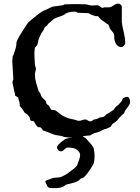

<svg xmlns="http://www.w3.org/2000/svg" viewBox="-20 -729 755 1032"><path d="M52.7 -258.3Q52.7 -259.8 52 -262.7Q51.3 -265.6 50.5 -268.8Q49.8 -272 49.1 -274.7Q48.3 -277.3 48.3 -278.8Q47.4 -282.2 47.4 -284.2Q47.4 -286.1 47.4 -288.1Q47.4 -292 48.3 -294.4Q49.3 -296.9 51.8 -301.8L45.9 -399.4L48.3 -426.8Q49.3 -428.2 50.3 -430.2Q51.3 -431.6 51.8 -432.9Q52.2 -434.1 52.7 -435.1Q57.1 -445.3 59.6 -454.6Q62 -463.9 65.4 -474.1Q67.9 -483.9 67.9 -492.7Q67.9 -503.4 71.8 -510.3Q78.1 -524.9 86.2 -538.3Q94.2 -551.8 106 -569.8Q106.9 -571.3 107.9 -573Q108.9 -574.7 109.9 -576.2Q114.3 -582.5 119.4 -590.3Q124.5 -598.1 125 -599.1Q130.9 -607.9 136.5 -612.3Q142.1 -616.7 149.9 -624Q166.5 -636.7 179.2 -647.5Q191.9 -658.2 209.5 -668.9L221.7 -674.3Q226.1 -675.8 231.4 -678.5Q236.8 -681.2 242.7 -684.1Q248.5 -687 253.9 -689.5Q259.3 -691.9 263.7 -693.4L313.5 -700.2Q315.4 -700.2 319.8 -701.7Q324.2 -703.1 326.2 -705.6Q347.2 -706.1 359.9 -706.5Q372.6 -707 383.8 -707Q398.9 -707 413.6 -706.5Q428.2 -706.1 442.9 -705.6Q452.1 -703.1 458 -701.9Q463.9 -700.7 467.3 -700Q470.7 -699.2 472.2 -699.2Q473.6 -699.2 475.1 -699.2Q481 -699.7 484.6 -700Q488.3 -700.2 491.5 -700.2Q494.6 -700.2 498.5 -700.2Q502.4 -700.2 508.8 -700.2Q514.2 -697.3 520.5 -691.9Q526.9 -686.5 532.2 -686.5Q534.2 -686.5 536.1 -688Q538.1 -689.5 539.1 -689.5H567.9Q574.2 -690.4 579.8 -693.6Q585.4 -696.8 591.1 -700.4Q596.7 -704.1 602.1 -706.8Q607.4 -709.5 614.3 -709.5Q622.6 -709.5 628.7 -704.3Q634.8 -699.2 634.8 -689.5V-608.4Q635.3 -606 636.2 -600.6Q637.2 -595.2 637.2 -592.8Q641.6 -569.3 647.5 -544.7Q653.3 -520 653.3 -496.6Q652.8 -493.7 650.9 -490.2Q648.9 -486.8 646.2 -483.9Q643.6 -481 641.1 -478.8Q638.7 -476.6 637.2 -476.6Q637.2 -475.6 633.8 -475.6Q624 -475.6 616.9 -480Q609.9 -484.4 605 -491.2Q600.1 -498 597.7 -505.9Q595.2 -513.7 594.2 -520.5V-536.6Q593.3 -543.5 591.6 -547.6Q589.8 -551.8 587.4 -554.9Q585 -558.1 581.8 -561.5Q578.6 -564.9 574.7 -570.3Q569.3 -575.7 568.4 -582.3Q567.4 -588.9 563 -595.7Q562 -597.7 558.6 -599.6Q555.2 -601.6 554.2 -601.6L522.9 -624Q522.9 -624.5 520.8 -626.7Q518.6 -628.9 516.1 -631.6Q513.7 -634.3 511.5 -636.7Q509.3 -639.2 508.8 -640.1Q503.4 -643.1 502.9 -643.1Q502 -642.1 496.1 -642.1Q492.7 -642.1 492.7 -643.1Q482.4 -645 472.9 -649.4Q463.4 -653.8 455.6 -658.2L396.5 -660.6Q393.1 -664.6 389.6 -665.5Q386.2 -666.5 381.3 -666.5Q364.7 -666.5 353 -663.6Q341.3 -660.6 331.5 -655.3Q331.1 -654.3 330.6 -653.8Q329.6 -652.8 328.6 -652.8Q321.8 -647.5 313.7 -644.5Q305.7 -641.6 297.4 -638.9Q289.1 -636.2 281 -633.1Q272.9 -629.9 266.1 -624L247.6 -608.4Q247.1 -607.4 242.7 -604.2Q238.3 -601.1 237.8 -599.1Q235.4 -593.8 229.5 -589.1Q223.6 -584.5 221.7 -583.5Q217.8 -578.1 216.1 -572Q214.4 -565.9 212.4 -564.9L201.2 -548.8L187.5 -517.6L181.2 -489.3Q180.7 -488.3 179 -485.8Q177.2 -483.4 175 -480.7Q172.9 -478 170.7 -476.1Q168.5 -474.1 167.5 -474.1Q167.5 -473.6 167 -470.2Q166.5 -466.8 166.3 -462.2Q166 -457.5 165.5 -452.9Q165 -448.2 165 -445.8V-432.6L167.5 -382.8L173.3 -358.9L167.5 -332Q167.5 -308.6 173.8 -285.2Q180.2 -261.7 187.5 -239.7Q188.5 -239.3 196.3 -228L201.2 -214.4Q202.6 -210.4 205.6 -206.8Q208.5 -203.1 212.2 -199.7Q215.8 -196.3 219.2 -193.4Q222.7 -190.4 225.1 -187.5Q227.5 -178.7 228.5 -175.3Q229.5 -171.9 230.5 -170.7Q231.4 -169.4 232.9 -168.7Q234.4 -168 237.8 -164.6Q241.2 -163.1 243.4 -159.9Q245.6 -156.7 247.6 -152.8Q249.5 -148.9 251.5 -145Q253.4 -141.1 256.8 -138.7Q266.1 -137.2 272.7 -137Q279.3 -136.7 284.7 -130.9Q296.4 -121.1 306.6 -114Q316.9 -106.9 327.4 -101.8Q337.9 -96.7 349.6 -93Q361.3 -89.4 376 -86.9L401.4 -79.6Q414.1 -79.6 422.1 -83.3Q430.2 -86.9 438 -86.9Q445.3 -86.9 451.7 -81.8Q458 -76.7 465.8 -76.7Q472.2 -76.7 476.3 -80.8Q480.5 -85 486.8 -86.9Q487.8 -86.9 492.9 -87.9Q498 -88.9 499.5 -89.4Q501.5 -89.4 505.9 -91.8Q510.3 -94.2 512.2 -96.2Q528.8 -98.6 533.4 -100.3Q538.1 -102.1 539.1 -102.1Q539.6 -102.5 541.5 -104.2Q543.5 -106 545.7 -108.2Q547.9 -110.4 549.8 -112.5Q551.8 -114.7 552.7 -115.7Q554.7 -115.7 559.1 -118.2Q563.5 -120.6 568.6 -124Q573.7 -127.4 578.9 -130.9Q584 -134.3 587.4 -136.2Q589.8 -137.7 590.8 -139.9Q591.8 -142.1 594.2 -144.5Q601.6 -154.8 608.9 -159.7Q616.2 -164.6 624.5 -174.8Q626.5 -176.8 630.1 -180.9Q633.8 -185.1 634.8 -187.5Q635.3 -188.5 637 -193.6Q638.7 -198.7 640.6 -199.2Q647 -204.6 652.8 -206.5Q658.7 -208.5 665 -208.5Q668.5 -208.5 671.1 -205.6Q673.8 -202.6 675.5 -198.7Q677.2 -194.8 678.2 -190.2Q679.2 -185.5 679.2 -182.6Q679.2 -172.9 674.8 -165.3Q670.4 -157.7 665 -150.9Q659.7 -144 654.5 -137Q649.4 -129.9 647.5 -120.6Q645.5 -119.1 641.1 -115.5Q636.7 -111.8 632.3 -107.4Q627.9 -103 624 -98.9Q620.1 -94.7 619.1 -92.8Q608.4 -78.6 599.6 -73Q590.8 -67.4 583 -61.5Q579.6 -57.1 577.9 -52.5Q576.2 -47.9 570.3 -45.4Q563.5 -41.5 554.9 -38.3Q546.4 -35.2 536.6 -32.7Q521 -22.9 508.8 -19.5Q496.6 -16.1 483.4 -11.7L463.9 -1Q448.2 0 438.7 1.2Q429.2 2.4 423.8 3.9Q428.2 6.3 433.8 9.3Q439.5 12.2 441.9 15.1Q448.2 22.9 455.6 30.5Q462.9 38.1 469.5 45.9Q476.1 53.7 480.5 61Q484.9 68.4 484.9 75.2Q488.3 91.8 488.3 109.9Q488.3 127.4 484.9 146Q483.9 147.5 482.9 149.4Q481.4 152.3 480.5 155.3Q475.6 164.1 469.7 173.6Q463.9 183.1 457.3 192.4Q450.7 201.7 443.6 210.4Q436.5 219.2 429.2 225.6Q428.2 226.6 421.9 228.3Q415.5 230 414.6 230.5Q413.6 230.5 409.7 234.9Q405.8 239.3 405.3 239.7Q397.9 245.1 389.2 248.5Q380.4 252 370.8 254.6Q361.3 257.3 352.1 259.3Q342.8 261.2 334.5 263.7L330.1 267.6Q317.4 276.9 304 279.5Q290.5 282.2 276.4 282.2H261.7Q254.4 282.2 246.6 280.8Q238.8 279.3 234.9 272.9Q233.4 269.5 229.7 261.5Q226.1 253.4 223.6 248Q223.6 244.6 226.6 242.4Q229.5 240.2 233.6 238.8Q237.8 237.3 241.9 236.3Q246.1 235.4 249 233.9Q249.5 233.4 252 232.4Q254.4 231.4 257.6 230.2Q260.7 229 263.7 228Q266.6 227.1 267.6 227.1Q268.1 227.1 272.2 226.6Q276.4 226.1 281 225.8Q285.6 225.6 290 225.1Q294.4 224.6 295.4 224.6Q302.7 224.1 311.3 220.7Q319.8 217.3 328.1 212.6Q336.4 208 343.8 202.9Q351.1 197.8 356.4 193.4Q360.4 189.9 366.5 185.5Q372.6 181.2 378.7 176.3Q384.8 171.4 389.6 166Q394.5 160.6 396 155.3Q399.9 142.1 405.3 129.4Q410.6 116.7 410.6 105Q410.6 95.2 406.2 89.6Q401.9 84 396 77.6Q386.2 69.3 373.3 66.7Q360.4 64 343.8 64Q338.9 64 334.7 67.1Q330.6 70.3 326.4 74.2Q322.3 78.1 317.6 81.3Q313 84.5 308.1 84.5Q298.3 84.5 292.2 76.9Q286.1 69.3 286.1 61Q286.1 60.5 287.1 58.6L288.1 56.6Q291 51.8 295.9 46.4Q300.8 41 306.9 36.1Q313 31.2 319.1 26.9Q325.2 22.5 330.1 18.6Q332 17.1 337.4 15.9Q342.8 14.6 348.9 13.7Q355 12.7 360.8 11Q366.7 9.3 369.6 6.8L357.4 10.7Q352.1 10.3 345.9 9.8Q339.8 9.3 334 8.5Q328.1 7.8 323.2 6.6Q318.4 5.4 315.9 3.4Q302.7 0 288.6 -1.5Q274.4 -2.9 261.2 -9.3L225.1 -23.4Q224.1 -24.4 219.2 -25.6Q214.4 -26.9 212.4 -26.9Q198.2 -45.4 196.3 -45.4H184.6Q180.7 -47.9 175.5 -54.9Q170.4 -62 165 -70.8Q165 -76.7 158.4 -78.1Q151.9 -79.6 147 -79.6Q144 -81.1 143.1 -83.7Q142.1 -86.4 141.4 -89.6Q140.6 -92.8 139.6 -96.2Q138.7 -99.6 136.2 -102.1Q135.3 -104.5 131.3 -109.1Q127.4 -113.8 125 -115.7Q121.6 -117.7 119.6 -118.7Q117.7 -119.6 116.2 -120.4Q114.7 -121.1 113.3 -122.8Q111.8 -124.5 109.4 -128.4L97.2 -147L86.4 -158.7Q86.4 -175.8 84 -182.6Q81.5 -189.5 80.6 -189.9Q80.6 -191.9 79.3 -198.5Q78.1 -205.1 77.1 -206.1Q67.4 -210.4 64.9 -212.4Q63 -213.9 62 -214.4ZM223.6 248.5V248Q222.7 247.1 222.7 247.1Q222.7 247.6 222.9 247.6Q223.1 247.6 223.1 248Q223.1 248.5 223.6 248.5Z"/></svg>

Font: IM FELL English SC
Style: Regular
Weight: 400
Designer: Igino Marini
Foundry: Igino Marini
Version: 3.00